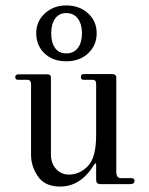

<svg xmlns="http://www.w3.org/2000/svg" viewBox="-20 -676 547 705"><path d="M223 -451Q174 -451 143.5 -480Q113 -509 113 -554Q113 -598 145 -627Q177 -656 223 -656Q272 -656 303.5 -627Q335 -598 335 -554Q335 -510 304 -480.5Q273 -451 223 -451ZM223 -480Q251 -480 266 -500Q281 -520 281 -554Q281 -587 266 -607.5Q251 -628 223 -628Q197 -628 182.5 -608Q168 -588 168 -554Q168 -520 182 -500Q196 -480 223 -480ZM201 9Q145 9 119.5 -28Q94 -65 94 -107V-367Q94 -383 80 -383H46Q36 -383 36 -393Q36 -403 48 -403H155Q167 -403 167 -391V-109Q167 -76 186 -55.5Q205 -35 233 -35Q273 -35 303 -66.5Q333 -98 333 -178V-368Q333 -383 320 -383H287Q277 -383 277 -393Q277 -404 287 -404H391Q407 -404 407 -391V-46Q407 -22 423 -22H461Q474 -22 474 -13Q474 0 459 0H348Q333 0 333 -16V-72Q333 -79 329 -75L326 -72Q277 9 201 9Z"/></svg>

Font: HK Venetian
Style: Regular
Weight: 400
Designer: Alfredo Marco Pradil
Foundry: Alfredo Marco Pradil
Version: Version 1.000;PS 001.000;hotconv 1.0.88;makeotf.lib2.5.64775